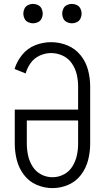

<svg xmlns="http://www.w3.org/2000/svg" viewBox="-20 -960 540 988"><path d="M150 -840Q137 -840 124.5 -846Q112 -852 106 -864.5Q100 -877 100 -890Q100 -903 106 -915.5Q112 -928 124.5 -934Q137 -940 150 -940Q163 -940 175.5 -934Q188 -928 194 -915.5Q200 -903 200 -890Q200 -877 194 -864.5Q188 -852 175.5 -846Q163 -840 150 -840ZM350 -840Q337 -840 324.5 -846Q312 -852 306 -864.5Q300 -877 300 -890Q300 -903 306 -915.5Q312 -928 324.5 -934Q337 -940 350 -940Q363 -940 375.5 -934Q388 -928 394 -915.5Q400 -903 400 -890Q400 -877 394 -864.5Q388 -852 375.5 -846Q363 -840 350 -840ZM250 8Q208 8 168.5 -9Q129 -26 103 -60.5Q77 -95 66.5 -136.5Q56 -178 56 -220V-396H382V-515Q382 -546 375 -576.5Q368 -607 350 -633.5Q332 -660 303 -673.5Q274 -687 243 -687Q213 -687 184.5 -674Q156 -661 138 -636Q120 -611 112 -582L55 -605Q67 -645 94.5 -678.5Q122 -712 161.5 -727.5Q201 -743 243 -743Q286 -743 326.5 -726.5Q367 -710 394.5 -676Q422 -642 433 -600Q444 -558 444 -515V-220Q444 -178 433.5 -136.5Q423 -95 397 -60.5Q371 -26 331.5 -9Q292 8 250 8ZM250 -48Q281 -48 308.5 -62.5Q336 -77 352.5 -103.5Q369 -130 375.5 -160Q382 -190 382 -220V-340H118V-220Q118 -190 124.5 -160Q131 -130 147.5 -103.5Q164 -77 191.5 -62.5Q219 -48 250 -48Z"/></svg>

Font: Iosevka SS01 Light
Style: Regular
Weight: 300
Monospace: yes
Designer: Belleve Invis
Foundry: Belleve Invis
Version: 2.3.3; ttfautohint (v1.8.3)